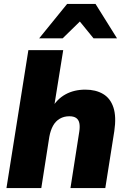

<svg xmlns="http://www.w3.org/2000/svg" viewBox="-20 -961 646 981"><path d="M13 0 125 -705H303L255 -407H244Q270 -454 314 -478.5Q358 -503 416 -503Q469 -503 506.5 -481Q544 -459 559.5 -412Q575 -365 564 -291L518 0H340L385 -288Q389 -314 385.5 -331.5Q382 -349 369.5 -358Q357 -367 334 -367Q307 -367 285.5 -354.5Q264 -342 251 -318.5Q238 -295 232 -262L191 0ZM180 -765 323 -941H468L578 -765H458L388 -851L300 -765Z"/></svg>

Font: Nunito Sans 12pt Black
Style: Italic
Weight: 900
Italic angle: -9°
Designer: Vernon Adams
Foundry: Vernon Adams
Version: Version 3.101;gftools[0.9.27]